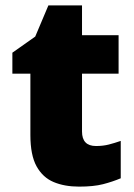

<svg xmlns="http://www.w3.org/2000/svg" viewBox="-20 -684 500 714"><path d="M337 -141Q363 -141 384.5 -146.5Q406 -152 429 -160V-21Q398 -8 363 1Q328 10 274 10Q220 10 179.5 -7Q139 -24 116 -65.5Q93 -107 93 -182V-410H26V-488L111 -548L160 -664H285V-553H421V-410H285V-195Q285 -141 337 -141Z"/></svg>

Font: Noto Sans Bengali UI Black
Style: Regular
Weight: 900
Designer: Jelle Bosma - Monotype Design Team
Foundry: Monotype Imaging Inc.
Version: Version 2.003; ttfautohint (v1.8.4.7-5d5b)